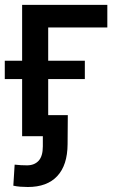

<svg xmlns="http://www.w3.org/2000/svg" viewBox="-22 -559 481 788"><path d="M418.5 -539.1V-446.3H175.8V0H68.8V-539.1ZM-2.4 -234.4V-309.6H326.2V-234.4ZM92.3 208.5Q76.7 208.5 61.5 207.3Q46.4 206.1 32.7 203.1L38.1 116.7Q50.3 118.2 63.7 118.9Q77.1 119.6 88.9 119.6Q119.1 119.6 136.5 100.8Q153.8 82 153.8 41.5V0H112.3V-86.4H256.3L255.4 32.7Q254.9 118.7 213.1 163.6Q171.4 208.5 92.3 208.5Z"/></svg>

Font: Inter 18pt Medium
Style: Regular
Weight: 500
Designer: Rasmus Andersson
Foundry: rsms
Version: Version 4.001;git-66647c0bb